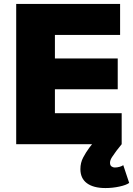

<svg xmlns="http://www.w3.org/2000/svg" viewBox="-20 -730 674 972"><path d="M62 0V-710H588V-553H258V-434H576V-278H258V-157H596V0ZM514 222Q453 222 420 197.5Q387 173 387 126Q387 94 401 67.5Q415 41 432 18L468 -28L596 0L569 34Q557 50 547 65.5Q537 81 537 94Q537 107 544.5 112.5Q552 118 561 118Q573 118 585.5 114.5Q598 111 604 106L634 196Q619 207 584.5 214.5Q550 222 514 222Z"/></svg>

Font: Geist Black
Style: Regular
Weight: 400
Designer: Basement.studio, Andrés Briganti, Mateo Zaragoza
Foundry: Basement.studio, Vercel, Andrés Briganti, Guido Ferreyra, Mateo Zaragoza
Version: Version 1.401